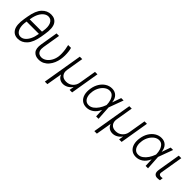

<svg xmlns="http://www.w3.org/2000/svg" viewBox="204 -1961 3411 3411"><g transform="rotate(45 1910.0 -255.0)"><path d="M488.6 -394.5 476.9 -320.7Q448.9 -150.6 376.8 -70.3Q304.7 9.9 204.9 9.9Q105.8 9.9 58.9 -70.3Q12.1 -150.6 40.1 -320.7L52.6 -394.5Q81 -563.6 152.7 -640.4Q224.4 -717.3 323.9 -717.3Q424.7 -717.3 470.9 -640.4Q517 -563.6 488.6 -394.5ZM114 -384.9H422.6L426.5 -408Q446 -524.5 414.8 -590.9Q383.5 -657.3 315.3 -657.7Q271.3 -657.7 231 -627.8Q190.7 -598 160.9 -542.3Q131 -486.5 117.9 -408ZM409.1 -305.8 411.2 -318.5H102.6L100.5 -305.8Q87.7 -228 99.3 -170.5Q110.8 -112.9 141.2 -81.3Q171.5 -49.7 215.6 -49.7Q261.4 -49.7 300.6 -81.9Q339.8 -114 368.3 -171.5Q396.7 -229 409.1 -305.8Z M627.5 -545.5H690.3L635.3 -213.1Q625.7 -153.8 638.1 -118.6Q650.6 -83.5 676.8 -68.2Q703.1 -52.9 734.7 -52.9Q784.1 -52.9 827.2 -82Q870.4 -111.2 900.7 -161.9Q931.1 -212.7 941.8 -277Q947.8 -316.4 946 -363.5Q944.2 -410.5 937.1 -457.7Q930 -505 919.4 -545.5H990.4Q1000.7 -515.6 1006.2 -470.2Q1011.7 -424.7 1011.4 -373.9Q1011 -323.2 1003.2 -277Q994.3 -222.7 972.5 -171.3Q950.6 -120 916.4 -79Q882.1 -38 835 -14Q788 9.9 728.3 9.9Q643.5 9.9 598.5 -44Q553.6 -98 572.4 -214.5Z M1085.9 207 1212 -545.5H1273.1L1218.8 -220.2Q1207 -148.4 1243.4 -103.3Q1279.8 -58.2 1352.6 -58.2Q1425.4 -58.2 1476.4 -103.3Q1527.3 -148.4 1539.1 -220.2L1593.8 -545.5H1655.2L1564.3 0H1500.7L1514.9 -82.4H1510.7Q1478.7 -37.3 1433.2 -13.3Q1387.8 10.7 1340.2 10.3Q1294 10.7 1256.7 -13.3Q1219.5 -37.3 1203.1 -82.4H1198.9L1149.5 207Z M1927.9 11.4Q1859.4 10.7 1814.1 -25.9Q1768.8 -62.5 1751.1 -127Q1733.3 -191.4 1747.5 -275.9Q1760.7 -357.6 1799.2 -419.9Q1837.7 -482.2 1894.4 -517.4Q1951 -552.6 2018.1 -552.6Q2091.6 -552.6 2137.6 -507.3Q2183.6 -462 2192.1 -378.2H2192.5L2251.8 -545.5H2312.5L2211.3 -271.3L2210.6 -268.5L2227.6 0H2167.3L2160.5 -158.4Q2122.5 -71.4 2060.5 -29.5Q1998.6 12.4 1927.9 11.4ZM2155.5 -275.2 2155.2 -287.3Q2154.5 -335.6 2139.9 -383.3Q2125.4 -431.1 2094.6 -462.9Q2063.9 -494.7 2014.6 -494.7Q1967.3 -494.7 1924.5 -464.8Q1881.7 -435 1851 -383.5Q1820.3 -332 1809.3 -267.4Q1799 -204.2 1810.2 -154.1Q1821.4 -104 1852.1 -75.3Q1882.8 -46.5 1930.4 -46.5Q1979.8 -46.5 2022.5 -77.2Q2065.3 -108 2098.5 -157.7Q2131.7 -207.4 2151.6 -263.8Z M2329.5 207 2455.6 -545.5H2516.7L2462.4 -220.2Q2450.6 -148.4 2487 -103.3Q2523.4 -58.2 2596.2 -58.2Q2669 -58.2 2720 -103.3Q2771 -148.4 2782.7 -220.2L2837.4 -545.5H2898.8L2807.9 0H2744.3L2758.5 -82.4H2754.3Q2722.3 -37.3 2676.8 -13.3Q2631.4 10.7 2583.8 10.3Q2537.6 10.7 2500.4 -13.3Q2463.1 -37.3 2446.7 -82.4H2442.5L2393.1 207Z M3171.5 11.4Q3103 10.7 3057.7 -25.9Q3012.4 -62.5 2994.7 -127Q2976.9 -191.4 2991.1 -275.9Q3004.3 -357.6 3042.8 -419.9Q3081.3 -482.2 3138 -517.4Q3194.6 -552.6 3261.7 -552.6Q3335.2 -552.6 3381.2 -507.3Q3427.2 -462 3435.7 -378.2H3436.1L3495.4 -545.5H3556.1L3454.9 -271.3L3454.2 -268.5L3471.2 0H3410.9L3404.1 -158.4Q3366.1 -71.4 3304.2 -29.5Q3242.2 12.4 3171.5 11.4ZM3399.1 -275.2 3398.8 -287.3Q3398.1 -335.6 3383.5 -383.3Q3369 -431.1 3338.2 -462.9Q3307.5 -494.7 3258.2 -494.7Q3210.9 -494.7 3168.1 -464.8Q3125.4 -435 3094.6 -383.5Q3063.9 -332 3052.9 -267.4Q3042.6 -204.2 3053.8 -154.1Q3065 -104 3095.7 -75.3Q3126.4 -46.5 3174 -46.5Q3223.4 -46.5 3266.2 -77.2Q3308.9 -108 3342.2 -157.7Q3375.4 -207.4 3395.2 -263.8Z M3698.2 -545.5H3761.7L3690.7 -118.3Q3684.7 -82.7 3700.5 -69.1Q3716.3 -55.4 3737.9 -55.4Q3750.7 -55.4 3762.6 -57.5Q3774.5 -59.7 3779.1 -61.1L3771.3 -0.4Q3762.8 1.8 3746.8 4.4Q3730.8 7.1 3707.4 7.1Q3663.7 7.1 3640.1 -22.5Q3616.5 -52.2 3627.1 -118.3Z"/></g></svg>

Font: Inter UI Light
Style: Italic
Weight: 300
Italic angle: 9.39999°
Designer: Rasmus Andersson
Foundry: rsms
Version: 3.2;8d6f07862